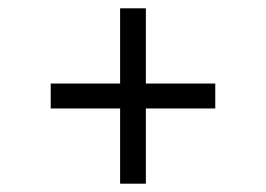

<svg xmlns="http://www.w3.org/2000/svg" viewBox="-20 -587 640 462"><path d="M269 -145V-326H102V-386H269V-567H331V-386H498V-326H331V-145Z"/></svg>

Font: Red Hat Text
Style: Regular
Weight: 400
Designer: Pentagram, MCKL
Foundry: MCKL
Version: Version 1.030